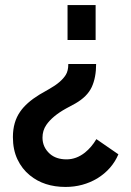

<svg xmlns="http://www.w3.org/2000/svg" viewBox="-20 -526 519 759"><path d="M247 -368H358V-506H247ZM240 -230Q222 -201 176 -175L136 -152Q84 -120 60 -85Q31 -44 31 16Q31 66 49 104Q67 142 98 167Q154 213 239 213Q308 213 365 179Q423 143 448 84L361 24Q342 56 316 77Q282 104 243 104Q202 104 177 82Q148 56 148 18Q148 -10 163 -32Q187 -67 241 -97Q257 -105 278 -117Q325 -144 342.5 -181.5Q360 -219 360 -273H250Q250 -246 240 -230Z"/></svg>

Font: RT Raleway Bold
Style: Regular
Weight: 400
Designer: Matt McInerney, Pablo Impallari, Rodrigo Fuenzalida — Edited by Milan Moffatt in April 2016
Foundry: Matt McInerney, Pablo Impallari, Rodrigo Fuenzalida — Edited by Milan Moffatt in April 2016
Version: Version 3.001